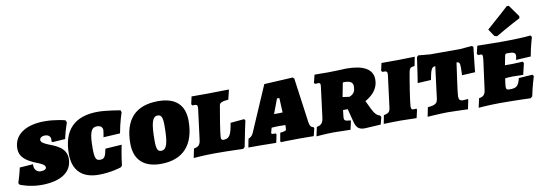

<svg xmlns="http://www.w3.org/2000/svg" viewBox="-67 -1195 4575 1611"><g transform="rotate(-10 2220.5 -389.5)"><path d="M179 9C351 9 445 -57 445 -170C445 -264 354 -293 292 -318C260 -332 236 -344 236 -364C236 -382 254 -395 281 -395C310 -395 329 -380 329 -352L327 -336L337 -329L443 -336C458 -406 482 -472 482 -472L473 -491C473 -491 390 -513 299 -513C132 -513 34 -441 34 -327C34 -246 101 -213 159 -187C204 -169 243 -155 243 -130C243 -115 225 -105 197 -105C157 -105 137 -137 141 -175L27 -167C18 -120 -8 -40 -8 -40L1 -25C1 -25 81 9 179 9Z M670 8C776 8 861 -21 861 -21L874 -34C882 -112 902 -207 902 -207L762 -198C749 -129 738 -114 702 -114C667 -114 657 -136 657 -218C657 -350 673 -395 724 -395C754 -395 772 -380 772 -355C772 -341 763 -295 763 -295L905 -303C923 -402 949 -475 949 -475L943 -493C943 -493 823 -514 754 -514C553 -514 452 -411 452 -206C452 -67 529 8 670 8Z M1199 9C1391 9 1490 -105 1490 -307C1490 -447 1410 -514 1266 -514C1071 -514 975 -406 975 -204C975 -62 1058 9 1199 9ZM1220 -99C1191 -99 1180 -121 1180 -191C1180 -341 1196 -396 1242 -396C1272 -396 1284 -374 1284 -304C1284 -154 1268 -99 1220 -99Z M1659 0C1783 0 1900 5 1900 5L1915 -9C1936 -122 1960 -227 1960 -227C1958 -231 1954 -236 1951 -240L1834 -229C1817 -123 1800 -99 1750 -99C1738 -99 1731 -106 1731 -122C1731 -155 1759 -323 1771 -389C1774 -410 1792 -419 1849 -424L1869 -507C1869 -507 1727 -504 1687 -504H1550L1536 -441C1538 -437 1540 -433 1542 -429H1562C1580 -429 1587 -425 1587 -406C1587 -402 1587 -396 1586 -390L1554 -139C1549 -92 1535 -77 1494 -70L1478 8C1478 8 1572 0 1659 0Z M2477 -125 2425 -502 2413 -513 2169 -500 2001 -111C1992 -91 1976 -77 1959 -72L1945 1H2055C2104 1 2182 3 2182 3L2197 -67L2190 -76H2171C2160 -76 2155 -78 2155 -85C2155 -89 2156 -94 2159 -103L2166 -129C2163 -129 2214 -132 2227 -132L2284 -131L2283 -110C2283 -105 2282 -102 2282 -99C2282 -83 2275 -80 2230 -75L2217 -3L2223 4C2223 4 2305 1 2384 1C2431 1 2502 2 2502 2L2518 -64L2512 -73C2493 -76 2481 -89 2477 -125ZM2206 -238 2253 -363H2273L2279 -239C2261 -238 2254 -238 2242 -238Z M2782 -171H2822L2851 -58C2865 -5 2887 12 2936 12L3072 4L3088 -58L3079 -73C3060 -73 3034 -98 3014 -141L2980 -212C3055 -254 3093 -309 3093 -377C3093 -466 3013 -509 2868 -509C2868 -509 2758 -504 2717 -504L2598 -505L2581 -438L2588 -428C2588 -428 2605 -429 2618 -429C2629 -429 2634 -424 2634 -409C2634 -405 2634 -402 2633 -397L2600 -137C2594 -93 2579 -77 2541 -70L2524 8C2524 8 2610 0 2674 0C2707 0 2815 3 2815 3L2831 -68L2828 -75C2786 -77 2775 -81 2775 -106C2775 -113 2776 -120 2777 -129ZM2854 -271 2797 -279C2801 -301 2803 -314 2817 -383C2819 -398 2820 -400 2832 -400C2883 -400 2906 -386 2906 -351C2906 -317 2898 -287 2854 -271Z M3388 -391C3395 -420 3400 -426 3437 -431L3452 -507C3452 -507 3338 -504 3304 -504H3168L3154 -441C3156 -437 3158 -433 3161 -429H3179C3197 -429 3204 -424 3204 -406C3204 -401 3204 -396 3203 -390L3170 -132C3166 -89 3156 -78 3112 -69L3098 3C3098 3 3186 0 3239 0C3273 0 3378 3 3378 3L3394 -67L3389 -76C3389 -76 3381 -74 3365 -74C3351 -74 3345 -80 3345 -103C3345 -134 3376 -330 3388 -391Z M3608 -399 3574 -131C3569 -89 3552 -76 3487 -71L3471 8C3471 8 3590 0 3644 0C3692 0 3815 5 3815 5L3832 -75L3828 -80C3828 -80 3806 -77 3787 -77C3763 -77 3752 -88 3752 -116C3752 -144 3778 -319 3789 -399C3812 -399 3818 -389 3818 -349C3818 -333 3817 -312 3816 -285L3928 -291C3928 -291 3939 -405 3951 -501L3941 -513L3837 -504H3583L3483 -513L3470 -501C3458 -408 3438 -285 3438 -285L3552 -291C3568 -375 3576 -399 3608 -399Z M4373 -673 4375 -690 4303 -791H4286C4286 -791 4193 -705 4099 -624L4140 -563L4162 -556C4265 -617 4373 -673 4373 -673ZM4159 -127C4159 -143 4166 -181 4168 -197C4183 -198 4206 -201 4229 -201C4264 -201 4322 -199 4322 -199L4345 -296L4336 -309C4336 -309 4272 -305 4249 -305H4185L4200 -382C4203 -397 4207 -401 4225 -401C4275 -401 4291 -394 4291 -368C4291 -356 4284 -333 4284 -333L4411 -340C4423 -414 4449 -500 4449 -500L4439 -514C4394 -508 4283 -504 4187 -504C4109 -504 3985 -507 3985 -507L3969 -440L3979 -428C3979 -428 3990 -429 3999 -429C4011 -429 4016 -424 4016 -407C4016 -402 4016 -395 4015 -387L3982 -139C3977 -92 3963 -77 3923 -70L3906 8C3906 8 4001 0 4089 0C4222 0 4349 5 4349 5L4365 -8C4383 -97 4408 -174 4408 -174L4398 -187L4281 -179C4264 -112 4248 -99 4189 -99C4167 -99 4159 -104 4159 -127Z"/></g></svg>

Font: Alegreya SC Black
Style: Italic
Weight: 900
Italic angle: -7°
Designer: Juan Pablo del Peral
Foundry: Huerta Tipografica
Version: Version 2.007;PS 002.007;hotconv 1.0.88;makeotf.lib2.5.64775